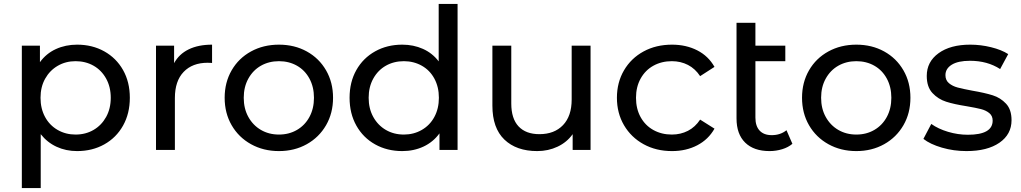

<svg xmlns="http://www.w3.org/2000/svg" viewBox="-20 -762 5191 976"><path d="M510 -501C469.3 -523.7 423.3 -535 372 -535C332.7 -535 296.7 -527.5 264 -512.5C231.3 -497.5 204.3 -475.3 183 -446V-530H91V194H187V-80C209 -52 235.8 -30.7 267.5 -16C299.2 -1.3 334 6 372 6C423.3 6 469.3 -5.3 510 -28C550.7 -50.7 582.5 -82.5 605.5 -123.5C628.5 -164.5 640 -211.7 640 -265C640 -318.3 628.5 -365.3 605.5 -406C582.5 -446.7 550.7 -478.3 510 -501ZM455.5 -101.5C428.5 -85.8 398 -78 364 -78C330.7 -78 300.3 -85.8 273 -101.5C245.7 -117.2 224.3 -139.2 209 -167.5C193.7 -195.8 186 -228.3 186 -265C186 -301.7 193.8 -334 209.5 -362C225.2 -390 246.5 -411.8 273.5 -427.5C300.5 -443.2 330.7 -451 364 -451C398 -451 428.5 -443.3 455.5 -428C482.5 -412.7 503.8 -390.8 519.5 -362.5C535.2 -334.2 543 -301.7 543 -265C543 -228.3 535.2 -195.8 519.5 -167.5C503.8 -139.2 482.5 -117.2 455.5 -101.5Z M939 -511C906.3 -495 881.7 -471.7 865 -441V-530H773V0H869V-264C869 -321.3 883.8 -365.5 913.5 -396.5C943.2 -427.5 984 -443 1036 -443C1045.3 -443 1052.7 -442.7 1058 -442V-535C1011.3 -535 971.7 -527 939 -511Z M1256 -29C1298 -5.7 1345.3 6 1398 6C1450.7 6 1497.8 -5.7 1539.5 -29C1581.2 -52.3 1613.8 -84.5 1637.5 -125.5C1661.2 -166.5 1673 -213 1673 -265C1673 -317 1661.2 -363.5 1637.5 -404.5C1613.8 -445.5 1581.2 -477.5 1539.5 -500.5C1497.8 -523.5 1450.7 -535 1398 -535C1345.3 -535 1298 -523.5 1256 -500.5C1214 -477.5 1181.2 -445.5 1157.5 -404.5C1133.8 -363.5 1122 -317 1122 -265C1122 -213 1133.8 -166.5 1157.5 -125.5C1181.2 -84.5 1214 -52.3 1256 -29ZM1489.5 -101.5C1462.5 -85.8 1432 -78 1398 -78C1364 -78 1333.5 -85.8 1306.5 -101.5C1279.5 -117.2 1258.2 -139.2 1242.5 -167.5C1226.8 -195.8 1219 -228.3 1219 -265C1219 -301.7 1226.8 -334.2 1242.5 -362.5C1258.2 -390.8 1279.5 -412.7 1306.5 -428C1333.5 -443.3 1364 -451 1398 -451C1432 -451 1462.5 -443.3 1489.5 -428C1516.5 -412.7 1537.7 -390.8 1553 -362.5C1568.3 -334.2 1576 -301.7 1576 -265C1576 -228.3 1568.3 -195.8 1553 -167.5C1537.7 -139.2 1516.5 -117.2 1489.5 -101.5Z M2306 -742H2210V-450C2188.7 -478 2162 -499.2 2130 -513.5C2098 -527.8 2063 -535 2025 -535C1973.7 -535 1927.7 -523.7 1887 -501C1846.3 -478.3 1814.5 -446.7 1791.5 -406C1768.5 -365.3 1757 -318.3 1757 -265C1757 -211.7 1768.5 -164.5 1791.5 -123.5C1814.5 -82.5 1846.3 -50.7 1887 -28C1927.7 -5.3 1973.7 6 2025 6C2064.3 6 2100.3 -1.7 2133 -17C2165.7 -32.3 2192.7 -54.7 2214 -84V0H2306ZM2124 -101.5C2096.7 -85.8 2066.3 -78 2033 -78C1999 -78 1968.5 -85.8 1941.5 -101.5C1914.5 -117.2 1893.2 -139.2 1877.5 -167.5C1861.8 -195.8 1854 -228.3 1854 -265C1854 -301.7 1861.8 -334.2 1877.5 -362.5C1893.2 -390.8 1914.5 -412.7 1941.5 -428C1968.5 -443.3 1999 -451 2033 -451C2066.3 -451 2096.7 -443.3 2124 -428C2151.3 -412.7 2172.7 -390.8 2188 -362.5C2203.3 -334.2 2211 -301.7 2211 -265C2211 -228.3 2203.3 -195.8 2188 -167.5C2172.7 -139.2 2151.3 -117.2 2124 -101.5Z M2982 -530H2886V-256C2886 -200 2871.3 -156.7 2842 -126C2812.7 -95.3 2772.7 -80 2722 -80C2676 -80 2640.7 -93.2 2616 -119.5C2591.3 -145.8 2579 -184.7 2579 -236V-530H2483V-225C2483 -149 2503.3 -91.5 2544 -52.5C2584.7 -13.5 2640.3 6 2711 6C2748.3 6 2782.8 -1.5 2814.5 -16.5C2846.2 -31.5 2871.7 -52.7 2891 -80V0H2982Z M3251.5 -29C3293.8 -5.7 3342 6 3396 6C3444 6 3486.8 -3.8 3524.5 -23.5C3562.2 -43.2 3591.3 -71.3 3612 -108L3539 -154C3522.3 -128.7 3501.7 -109.7 3477 -97C3452.3 -84.3 3425 -78 3395 -78C3360.3 -78 3329.2 -85.7 3301.5 -101C3273.8 -116.3 3252.2 -138.2 3236.5 -166.5C3220.8 -194.8 3213 -227.7 3213 -265C3213 -301.7 3220.8 -334.2 3236.5 -362.5C3252.2 -390.8 3273.8 -412.7 3301.5 -428C3329.2 -443.3 3360.3 -451 3395 -451C3425 -451 3452.3 -444.7 3477 -432C3501.7 -419.3 3522.3 -400.3 3539 -375L3612 -422C3591.3 -458.7 3562.2 -486.7 3524.5 -506C3486.8 -525.3 3444 -535 3396 -535C3342 -535 3293.8 -523.5 3251.5 -500.5C3209.2 -477.5 3176 -445.5 3152 -404.5C3128 -363.5 3116 -317 3116 -265C3116 -213 3128 -166.5 3152 -125.5C3176 -84.5 3209.2 -52.3 3251.5 -29Z M4008 -31 3978 -100C3957.3 -83.3 3932.3 -75 3903 -75C3876.3 -75 3855.8 -82.7 3841.5 -98C3827.2 -113.3 3820 -135.3 3820 -164V-451H3972V-530H3820V-646H3724V-160C3724 -106.7 3738.7 -65.7 3768 -37C3797.3 -8.3 3838.7 6 3892 6C3914 6 3935.3 2.8 3956 -3.5C3976.7 -9.8 3994 -19 4008 -31Z M4191 -29C4233 -5.7 4280.3 6 4333 6C4385.7 6 4432.8 -5.7 4474.5 -29C4516.2 -52.3 4548.8 -84.5 4572.5 -125.5C4596.2 -166.5 4608 -213 4608 -265C4608 -317 4596.2 -363.5 4572.5 -404.5C4548.8 -445.5 4516.2 -477.5 4474.5 -500.5C4432.8 -523.5 4385.7 -535 4333 -535C4280.3 -535 4233 -523.5 4191 -500.5C4149 -477.5 4116.2 -445.5 4092.5 -404.5C4068.8 -363.5 4057 -317 4057 -265C4057 -213 4068.8 -166.5 4092.5 -125.5C4116.2 -84.5 4149 -52.3 4191 -29ZM4424.5 -101.5C4397.5 -85.8 4367 -78 4333 -78C4299 -78 4268.5 -85.8 4241.5 -101.5C4214.5 -117.2 4193.2 -139.2 4177.5 -167.5C4161.8 -195.8 4154 -228.3 4154 -265C4154 -301.7 4161.8 -334.2 4177.5 -362.5C4193.2 -390.8 4214.5 -412.7 4241.5 -428C4268.5 -443.3 4299 -451 4333 -451C4367 -451 4397.5 -443.3 4424.5 -428C4451.5 -412.7 4472.7 -390.8 4488 -362.5C4503.3 -334.2 4511 -301.7 4511 -265C4511 -228.3 4503.3 -195.8 4488 -167.5C4472.7 -139.2 4451.5 -117.2 4424.5 -101.5Z M4768 -11.5C4808 0.2 4849.7 6 4893 6C4963.7 6 5019.5 -8.2 5060.5 -36.5C5101.5 -64.8 5122 -103 5122 -151C5122 -187 5112.7 -215 5094 -235C5075.3 -255 5052.8 -269.2 5026.5 -277.5C5000.2 -285.8 4965.7 -293.7 4923 -301C4891 -307 4866.2 -312.3 4848.5 -317C4830.8 -321.7 4816 -329 4804 -339C4792 -349 4786 -362.7 4786 -380C4786 -402 4796.7 -419.7 4818 -433C4839.3 -446.3 4870.3 -453 4911 -453C4969.7 -453 5020.7 -439 5064 -411L5105 -487C5082.3 -501.7 5053.3 -513.3 5018 -522C4982.7 -530.7 4947.3 -535 4912 -535C4844.7 -535 4791 -520.5 4751 -491.5C4711 -462.5 4691 -424 4691 -376C4691 -338.7 4700.7 -309.7 4720 -289C4739.3 -268.3 4762.5 -253.7 4789.5 -245C4816.5 -236.3 4851.3 -228.7 4894 -222C4925.3 -216.7 4949.5 -211.8 4966.5 -207.5C4983.5 -203.2 4997.7 -196.3 5009 -187C5020.3 -177.7 5026 -165 5026 -149C5026 -101 4984 -77 4900 -77C4866 -77 4832.3 -82 4799 -92C4765.7 -102 4737.3 -115.3 4714 -132L4674 -56C4696.7 -38 4728 -23.2 4768 -11.5Z"/></svg>

Font: ICO Headline
Style: Regular
Weight: 500
Designer: Julieta Ulanovsky
Foundry: Julieta Ulanovsky
Version: Version 7.200